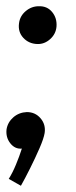

<svg xmlns="http://www.w3.org/2000/svg" viewBox="-22 -455 244 615"><path d="M97 -314Q70 -315 52.5 -334Q35 -353 39 -381Q42 -404 60.5 -419.5Q79 -435 102 -435Q129 -436 145 -416.5Q161 -397 159 -370Q157 -346 138.5 -329.5Q120 -313 97 -314ZM-1 -41Q3 -64 21 -79.5Q39 -95 64 -96Q91 -96 108 -76Q125 -56 121 -29Q118 -11 104.5 20Q91 51 74.5 84Q58 117 45 140L6 118Q18 99 29 72.5Q40 46 48 21Q26 23 11 4Q-4 -15 -1 -41Z"/></svg>

Font: Kulim Park SemiBold
Style: Italic
Weight: 600
Italic angle: -8°
Designer: Noponies / Dale Sattler
Foundry: Noponies
Version: Version 1.000; ttfautohint (v1.8.3)